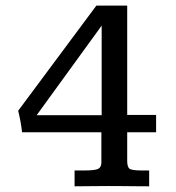

<svg xmlns="http://www.w3.org/2000/svg" viewBox="-20 -655 617 675"><path d="M242.2 0V-55.7H275.4Q314.5 -55.7 325.4 -61.5Q336.4 -67.4 336.4 -84V-189.9H57.6Q55.2 -210.4 51.8 -229.2Q48.3 -248 43.9 -265.6L318.8 -635.3H427.2V-251H528.8V-189.9H427.2V-89.8Q427.2 -69.8 434.3 -62.7Q441.4 -55.7 478 -55.7H504.4V0Q489.7 0 466.1 -0.2Q442.4 -0.5 415 -0.7Q387.7 -1 361.8 -1Q320.8 -1 295.7 -0.5Q270.5 0 242.2 0ZM108.9 -250H337.4V-564.9Z"/></svg>

Font: Kameron Medium
Style: Regular
Weight: 500
Designer: Vernon Adams
Foundry: Vernon Adams
Version: Version 1.100